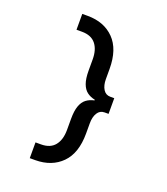

<svg xmlns="http://www.w3.org/2000/svg" viewBox="-151 -818 918 1053"><g transform="rotate(20 308.0 -291.0)"><path d="M146.5 130V38H178.5Q232.5 38 259 5Q285.5 -28 285.5 -85V-150Q285.5 -197 295.8 -225.5Q306 -254 325.5 -268.8Q345 -283.5 372 -289V-293Q345 -298.5 325.8 -313Q306.5 -327.5 296 -356Q285.5 -384.5 285.5 -432V-497Q285.5 -554 259 -586.8Q232.5 -619.5 178.5 -619.5H146.5V-712H178.5Q274.5 -712 332.5 -653Q390.5 -594 390.5 -479V-420.5Q390.5 -383.5 405 -360.5Q419.5 -337.5 446 -337.5H469.5V-246H446Q419.5 -246 405 -222.8Q390.5 -199.5 390.5 -162.5V-102.5Q390.5 12 332.5 70.8Q274.5 129.5 178.5 130Z"/></g></svg>

Font: Overpass Mono SemiBold
Style: Regular
Weight: 600
Monospace: yes
Designer: Delve Withrington, Dave Bailey
Foundry: Delve Fonts LLC
Version: Version 4.000